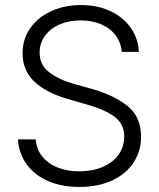

<svg xmlns="http://www.w3.org/2000/svg" viewBox="-20 -737 638 769"><path d="M302.7 -655.3Q254.9 -655.3 217.5 -638.7Q180.2 -622.1 159.4 -592.5Q138.7 -563 138.7 -526.4Q138.7 -476.6 178 -446.8Q217.3 -417 278.3 -400.4L351.6 -379.9Q436.5 -355.5 490.7 -312.5Q544.9 -269.5 544.9 -189.5Q544.9 -131.8 515.1 -86.2Q485.4 -40.5 429.4 -14.4Q373.5 11.7 297.9 11.7Q226.1 11.7 171.9 -12.2Q117.7 -36.1 86.7 -79.1Q55.7 -122.1 51.8 -178.7H123Q126.5 -138.2 149.9 -109.4Q173.3 -80.6 211.9 -65.7Q250.5 -50.8 297.9 -50.8Q349.6 -50.8 390.6 -68.1Q431.6 -85.4 454.6 -117.2Q477.5 -148.9 477.5 -190.4Q477.5 -239.7 440.2 -268.3Q402.8 -296.9 331.1 -317.4L247.1 -341.8Q160.6 -367.7 115.5 -412.1Q70.3 -456.5 70.3 -523.4Q70.3 -580.1 101.1 -624Q131.8 -668 185.3 -692.4Q238.8 -716.8 304.7 -716.8Q370.1 -716.8 421.9 -692.6Q473.6 -668.5 503.7 -625.7Q533.7 -583 536.1 -529.3H467.8Q464.4 -567.4 442.6 -595.9Q420.9 -624.5 384.5 -639.9Q348.1 -655.3 302.7 -655.3Z"/></svg>

Font: Pretendard Light
Style: Regular
Weight: 300
Designer: Base glyphs from Inter by Rasmus Andersson; Hangeul glyphs from Noto Sans CJK(Source Han Sans) by Jang Soo-young and Kan
Foundry: Kil Hyung-jin
Version: Version 1.309